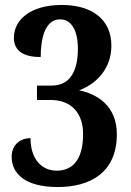

<svg xmlns="http://www.w3.org/2000/svg" viewBox="-20 -744 527 774"><path d="M213 10C337 10 451 -43 451 -203C451 -318 371 -365 299 -380C372 -407 429 -470 429 -560C429 -665 352 -724 229 -724C100 -724 36 -662 36 -592C36 -536 79 -514 144 -514C144 -592 163 -666 222 -666C268 -666 294 -621 294 -548C294 -458 263 -399 188 -399H129V-341H184C270 -341 315 -285 315 -204C315 -91 265 -56 209 -56C146 -56 103 -105 103 -187C61 -187 27 -160 27 -112C27 -45 80 10 213 10Z"/></svg>

Font: Noto Serif Tamil Condensed
Style: Bold
Weight: 700
Width: 3
Designer: Indian Type Foundry, Tom Grace, and the Monotype Design Team
Foundry: Monotype Imaging Inc.
Version: Version 2.004